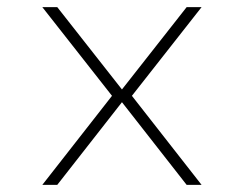

<svg xmlns="http://www.w3.org/2000/svg" viewBox="-20 -520 690 540"><path d="M99 0 295 -250.5 99 -500H141L324.5 -266.5H321.5L505 -500H547L351 -250.5L547 0H505L321.5 -234.5H324.5L141 0Z"/></svg>

Font: Trispace Thin
Style: Regular
Weight: 100
Designer: Tyler Finck
Foundry: Etcetera Type Company
Version: Version 1.210